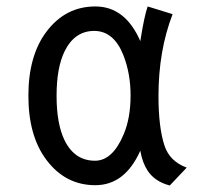

<svg xmlns="http://www.w3.org/2000/svg" viewBox="-20 -567 626 598"><path d="M275.9 -66.4Q331.1 -66.4 365.7 -149.9Q386.7 -200.2 386.7 -270Q386.7 -337.9 364.3 -395Q334.5 -470.7 273.4 -470.7Q212.4 -470.7 181.2 -407.2Q156.2 -356 156.2 -268.6Q156.2 -181.2 181.2 -129.9Q212.4 -66.4 275.9 -66.4ZM276.9 9.8Q184.1 9.8 125 -68.4Q68.4 -143.1 68.4 -268.6Q68.4 -394 125 -468.8Q184.1 -546.9 276.9 -546.9Q370.1 -546.9 417 -439Q429.2 -516.6 439.9 -546.9L517.6 -522.9Q473.6 -409.2 473.6 -267.6Q473.6 -170.9 492.2 -113.8Q508.3 -64.5 561.5 -44.9L508.8 10.7Q462.9 -1 439.9 -35.2Q423.3 -60.5 417 -97.7Q369.1 9.8 276.9 9.8Z"/></svg>

Font: Consola Mono
Style: Book
Weight: 400
Monospace: yes
Designer: Wojciech Kalinowski "wmk69" (wmk69@o2.pl)
Foundry: Wojciech Kalinowski "wmk69" (wmk69@o2.pl)
Version: Version 2.1.0